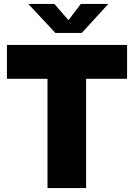

<svg xmlns="http://www.w3.org/2000/svg" viewBox="-20 -950 677 970"><path d="M220 0V-552H15V-723H622V-552H415V0ZM260 -783.5 123 -930H255L326 -848L388 -930H527L393 -783.5Z"/></svg>

Font: Public Sans Thin Black
Style: Regular
Weight: 900
Version: Version 2.001